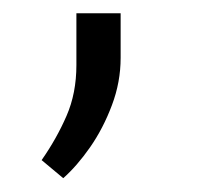

<svg xmlns="http://www.w3.org/2000/svg" viewBox="-20 -114 293 286"><path d="M93.8 -17.1V-94.2H159.7V-27.8Q159.7 8.3 146.7 42.7Q133.8 77.1 114.3 105.2Q94.7 133.3 74.2 151.4L42 124.5Q64.5 92.3 79.1 58.6Q93.8 24.9 93.8 -17.1Z"/></svg>

Font: Vazirmatn RD UI Light
Style: Regular
Weight: 300
Designer: Saber Rastikerdar
Foundry: Saber Rastikerdar
Version: Version 33.003